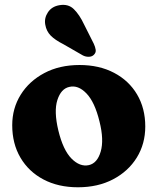

<svg xmlns="http://www.w3.org/2000/svg" viewBox="-20 -760 651 793"><path d="M308.5 -491.5Q390 -491.5 451.2 -459.2Q512.5 -427 546.2 -369.8Q580 -312.5 580 -237.5Q580 -166 545 -109.2Q510 -52.5 447.2 -19.5Q384.5 13.5 302 13.5Q220.5 13.5 159.5 -18.8Q98.5 -51 64.5 -108.8Q30.5 -166.5 30.5 -243Q30.5 -312.5 65.5 -368.8Q100.5 -425 163 -458.2Q225.5 -491.5 308.5 -491.5ZM347 -78Q382 -86 396 -134.2Q410 -182.5 391 -258Q371.5 -338.5 337 -374.2Q302.5 -410 266 -401Q232 -393.5 217 -347Q202 -300.5 221 -221Q240.5 -140.5 275.2 -105.2Q310 -70 347 -78ZM327 -659.5 367.5 -579Q373.5 -566 375.2 -554.5Q377 -543 368 -534Q360.5 -526 347.5 -525.5Q334.5 -525 322.5 -531L242.5 -577Q207 -595 189.2 -613.2Q171.5 -631.5 167 -658Q162 -685 177.8 -709Q193.5 -733 225 -738.5Q262 -745 285.2 -722Q308.5 -699 327 -659.5Z"/></svg>

Font: Fraunces 9pt S100
Style: Bold
Weight: 700
Version: Version 1.000; ttfautohint (v1.8.3)